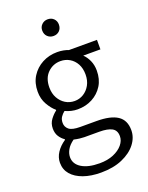

<svg xmlns="http://www.w3.org/2000/svg" viewBox="-167 -773 834 1082"><g transform="rotate(-20 250.0 -231.5)"><path d="M247 226Q187 226 142 210Q97 194 72 165Q47 136 47 95Q47 63 66 34Q85 5 118 -17V-21Q100 -33 87.5 -52.5Q75 -72 75 -100Q75 -131 92.5 -154Q110 -177 128 -190V-194Q105 -213 85.5 -247Q66 -281 66 -324Q66 -377 90.5 -415.5Q115 -454 155.5 -475.5Q196 -497 245 -497Q265 -497 282.5 -493.5Q300 -490 312 -485H480V-428H377Q396 -410 408 -383Q420 -356 420 -323Q420 -271 396.5 -233.5Q373 -196 333.5 -175Q294 -154 245 -154Q226 -154 207 -158.5Q188 -163 171 -171Q157 -160 147.5 -146Q138 -132 138 -111Q138 -87 156.5 -71.5Q175 -56 224 -56H321Q405 -56 446.5 -28.5Q488 -1 488 59Q488 103 458.5 141Q429 179 375 202.5Q321 226 247 226ZM257 174Q305 174 340.5 159Q376 144 396 120Q416 96 416 69Q416 34 390.5 20Q365 6 315 6H226Q215 6 198 4Q181 2 164 -2Q136 18 123.5 40.5Q111 63 111 85Q111 126 150 150Q189 174 257 174ZM245 -204Q274 -204 298.5 -219Q323 -234 338 -261Q353 -288 353 -324Q353 -361 338.5 -387.5Q324 -414 299.5 -428.5Q275 -443 245 -443Q200 -443 168 -411.5Q136 -380 136 -324Q136 -288 151 -261Q166 -234 190.5 -219Q215 -204 245 -204ZM258 -589Q237 -589 222.5 -603Q208 -617 208 -640Q208 -661 222.5 -675Q237 -689 258 -689Q280 -689 294 -675Q308 -661 308 -640Q308 -617 294 -603Q280 -589 258 -589Z"/></g></svg>

Font: Assistant ExtraLight
Style: Regular
Weight: 400
Version: Version 3.000